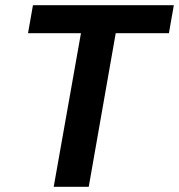

<svg xmlns="http://www.w3.org/2000/svg" viewBox="-20 -720 690 740"><path d="M187 0 292 -592H88L107 -700H650L631 -592H426L322 0Z"/></svg>

Font: DM Sans 10pt
Style: Bold Italic
Weight: 700
Italic angle: -10°
Version: Version 4.004;gftools[0.9.30]